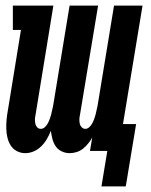

<svg xmlns="http://www.w3.org/2000/svg" viewBox="-20 -540 540 687"><path d="M343 127 364 0H302L310 -48Q304 -37 295.5 -26.5Q287 -16 277 -8Q267 0 254.5 4Q242 8 230 8Q230 8 229.5 8Q229 8 229 8Q214 8 200.5 1.5Q187 -5 179 -17Q171 -29 167.5 -43Q164 -57 162 -72Q156 -57 148 -43Q140 -29 128 -17Q116 -5 101 1.5Q86 8 70 8Q70 8 70 8Q70 8 70 8Q54 8 40 0.5Q26 -7 18 -20Q10 -33 6.5 -48Q3 -63 2.5 -79Q2 -95 3.5 -111.5Q5 -128 8 -144L55 -433H26V-520H171L107 -128Q105 -120 105 -112Q105 -104 106.5 -97Q108 -90 113 -84.5Q118 -79 126 -79Q134 -79 140.5 -85Q147 -91 151 -98.5Q155 -106 158 -114Q161 -122 163 -130Q165 -138 166.5 -145.5Q168 -153 170 -161L229 -520H331L266 -128Q264 -120 264 -112Q264 -104 265.5 -97Q267 -90 272.5 -84.5Q278 -79 285 -79Q293 -79 299.5 -85Q306 -91 310 -98.5Q314 -106 317 -114Q320 -122 322 -130Q324 -138 325.5 -145.5Q327 -153 329 -161L388 -520H490L420 -96H467L430 127Z"/></svg>

Font: Iosevka Gothic
Style: Bold Italic
Weight: 700
Italic angle: -9°
Monospace: yes
Designer: Belleve Invis
Foundry: Belleve Invis
Version: Version 15.5.1; ttfautohint (v1.8.4)